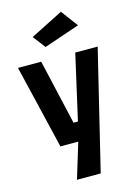

<svg xmlns="http://www.w3.org/2000/svg" viewBox="-140 -825 789 1110"><g transform="rotate(-15 254.0 -270.0)"><path d="M177.9 211.1 242.1 0H135.5L15.8 -501.9H154.9L244.1 -112.8H270.4L358.7 -501.9H492.8L320 211.1ZM201.6 -577.4 144 -652.3 339.5 -751.3 414.7 -650.3Z"/></g></svg>

Font: Cairo
Style: Regular
Weight: 400
Designer: Mohamed Gaber, Accademia di Belle Arti di Urbino
Foundry: Kief Type Foundry, Accademia di Belle Arti di Urbino
Version: Version 3.120